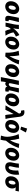

<svg xmlns="http://www.w3.org/2000/svg" viewBox="3060 -3910 1038 7198"><g transform="rotate(90 3579.0 -311.0)"><path d="M226 12C364 12 510 -110 510 -304C510 -428 430 -512 310 -512C172 -512 26 -390 26 -196C26 -72 106 12 226 12ZM244 -116C206 -116 188 -148 188 -198C188 -306 234 -384 292 -384C330 -384 348 -352 348 -302C348 -194 302 -116 244 -116Z M686 12C722 12 750 6 768 0L774 -118C766 -116 756 -116 750 -116C736 -116 724 -122 724 -142C724 -166 758 -302 808 -500H646L580 -166C574 -138 572 -118 572 -98C572 -30 604 12 686 12Z M828 0H977L983 -30C1000 -114 1022 -154 1060 -188C1064 -191 1067 -194 1070 -197C1091 -100 1119 -30 1139 11L1316 0C1273 -69 1214 -173 1193 -297C1258 -346 1308 -373 1352 -388L1294 -518C1204 -474 1120 -398 1044 -291H1040L1056 -374C1064 -416 1070 -467 1070 -500H912C912 -446 904 -382 896 -342Z M1554 12C1692 12 1838 -110 1838 -304C1838 -428 1758 -512 1638 -512C1500 -512 1354 -390 1354 -196C1354 -72 1434 12 1554 12ZM1572 -116C1534 -116 1516 -148 1516 -198C1516 -306 1562 -384 1620 -384C1658 -384 1676 -352 1676 -302C1676 -194 1630 -116 1572 -116Z M1954 0 2094 12C2246 -170 2332 -308 2394 -496L2238 -512C2208 -392 2160 -264 2086 -152H2082C2092 -264 2074 -426 2054 -512L1884 -492C1928 -374 1966 -192 1954 0Z M2586 12C2724 12 2870 -110 2870 -304C2870 -428 2790 -512 2670 -512C2532 -512 2386 -390 2386 -196C2386 -72 2466 12 2586 12ZM2604 -116C2566 -116 2548 -148 2548 -198C2548 -306 2594 -384 2652 -384C2690 -384 2708 -352 2708 -302C2708 -194 2662 -116 2604 -116Z M2870 176H3032C3036 112 3044 54 3058 -14C3072 4 3096 10 3116 10C3152 10 3198 -8 3224 -64H3228C3230 -18 3262 12 3338 12C3370 12 3394 6 3410 0L3416 -118C3408 -116 3398 -116 3392 -116C3378 -116 3366 -122 3366 -142C3366 -166 3398 -302 3450 -500H3288L3226 -184C3198 -140 3170 -122 3141 -122C3114 -122 3100 -133 3100 -164C3100 -172 3102 -192 3106 -210L3166 -500H3006Z M3682 12C3820 12 3966 -110 3966 -304C3966 -428 3886 -512 3766 -512C3628 -512 3482 -390 3482 -196C3482 -72 3562 12 3682 12ZM3700 -116C3662 -116 3644 -148 3644 -198C3644 -306 3690 -384 3748 -384C3786 -384 3804 -352 3804 -302C3804 -194 3758 -116 3700 -116Z M4296 12 4440 0C4416 -62 4382 -308 4360 -510C4344 -653 4284 -708 4176 -708C4162 -708 4132 -704 4108 -698L4130 -578C4143 -580 4148 -582 4156 -582C4212 -582 4230 -560 4234 -520C4235 -514 4235 -508 4236 -503C4130 -342 4032 -170 3930 0L4096 6C4143 -100 4196 -202 4255 -301C4269 -153 4281 -23 4296 12Z M4678 12C4816 12 4962 -110 4962 -304C4962 -428 4882 -512 4762 -512C4624 -512 4478 -390 4478 -196C4478 -72 4558 12 4678 12ZM4696 -116C4658 -116 4640 -148 4640 -198C4640 -306 4686 -384 4744 -384C4782 -384 4800 -352 4800 -302C4800 -194 4754 -116 4696 -116ZM4834 -554 4946 -762 4800 -810 4728 -586Z M5063 172 5218 188C5234 132 5246 62 5254 -14C5414 -207 5464 -326 5528 -496L5372 -512C5340 -382 5304 -278 5240 -174H5236C5230 -285 5208 -414 5178 -512L5008 -492C5068 -374 5108 -172 5108 -68C5108 20 5088 100 5063 172Z M5720 12C5858 12 6004 -110 6004 -304C6004 -428 5924 -512 5804 -512C5666 -512 5520 -390 5520 -196C5520 -72 5600 12 5720 12ZM5738 -116C5700 -116 5682 -148 5682 -198C5682 -306 5728 -384 5786 -384C5824 -384 5842 -352 5842 -302C5842 -194 5796 -116 5738 -116Z M6238 12C6414 12 6532 -140 6532 -409C6532 -436 6532 -460 6526 -510L6370 -476C6372 -450 6374 -420 6374 -394C6374 -228 6334 -116 6258 -116C6230 -116 6212 -136 6212 -172C6212 -222 6268 -370 6268 -502L6114 -498C6108 -354 6062 -240 6062 -160C6062 -65 6114 12 6238 12Z M6784 12C6938 12 7046 -108 7046 -250C7046 -306 7030 -350 7004 -378V-382C7048 -380 7084 -376 7132 -370L7158 -500H6878C6740 -500 6588 -392 6588 -192C6588 -63 6674 12 6784 12ZM6802 -116C6774 -116 6750 -142 6750 -194C6750 -300 6792 -372 6854 -372C6884 -372 6898 -338 6898 -290C6898 -182 6852 -116 6802 -116Z"/></g></svg>

Font: Source Sans Pro Black
Style: Italic
Weight: 900
Italic angle: -11°
Designer: Paul D. Hunt
Foundry: Adobe Systems Incorporated
Version: Version 3.006;hotconv 1.0.111;makeotfexe 2.5.65597